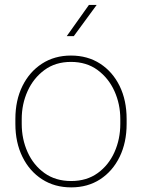

<svg xmlns="http://www.w3.org/2000/svg" viewBox="-20 -769 590 798"><path d="M43.9 -253.9V-274.4Q43.9 -352.1 73.2 -411.4Q102.5 -470.7 154.5 -504.4Q206.5 -538.1 274.9 -538.1Q344.2 -538.1 396.2 -504.4Q448.2 -470.7 477.3 -411.4Q506.3 -352.1 506.3 -274.4V-253.9Q506.3 -176.8 477.3 -117.2Q448.2 -57.6 396.5 -23.9Q344.7 9.8 275.9 9.8Q207 9.8 154.8 -23.9Q102.5 -57.6 73.2 -117.2Q43.9 -176.8 43.9 -253.9ZM70.3 -274.4V-253.9Q70.3 -190.9 94.7 -136.7Q119.1 -82.5 165 -49.6Q210.9 -16.6 275.9 -16.6Q340.3 -16.6 386 -49.6Q431.6 -82.5 455.8 -136.7Q480 -190.9 480 -253.9V-274.4Q480 -336.4 455.6 -390.4Q431.2 -444.3 385.5 -478Q339.8 -511.7 274.9 -511.7Q210.4 -511.7 164.8 -478Q119.1 -444.3 94.7 -390.4Q70.3 -336.4 70.3 -274.4ZM257.3 -618.7 349.6 -748.5H381.8L286.6 -618.7Z"/></svg>

Font: Vazirmatn RD Thin
Style: Regular
Weight: 100
Designer: Saber Rastikerdar
Foundry: Saber Rastikerdar
Version: Version 32.102